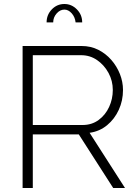

<svg xmlns="http://www.w3.org/2000/svg" viewBox="-20 -940 689 960"><path d="M93 0V-710H388Q434 -710 471.5 -691Q509 -672 536.5 -640.5Q564 -609 579.5 -570Q595 -531 595 -490Q595 -437 574 -391Q553 -345 515.5 -314Q478 -283 428 -276L605 0H546L374 -268H144V0ZM144 -315H393Q439 -315 473 -340Q507 -365 525.5 -405Q544 -445 544 -490Q544 -536 522.5 -575.5Q501 -615 465.5 -639.5Q430 -664 386 -664H144ZM302 -892Q280 -892 263 -872.5Q246 -853 246 -828H213Q213 -866 239 -893Q265 -920 302 -920Q338 -920 364.5 -893Q391 -866 391 -828H358Q355 -855 338.5 -873.5Q322 -892 302 -892Z"/></svg>

Font: Raleway Thin Light
Style: Regular
Weight: 300
Version: Version 4.026